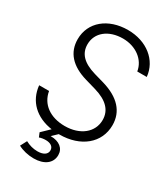

<svg xmlns="http://www.w3.org/2000/svg" viewBox="-229 -840 1008 1155"><g transform="rotate(30 275.5 -262.5)"><path d="M263.2 11.7C411.1 11.7 512.7 -72.8 512.7 -196.3C512.7 -290.5 452.6 -356.4 336.4 -390.6L266.6 -410.6C178.7 -436.5 138.7 -479 138.7 -543C138.7 -624.5 208.5 -679.7 307.1 -679.7C397 -679.7 468.3 -626.5 480 -550.8H545.9C535.6 -661.1 438.5 -739.3 308.1 -739.3C170.4 -739.3 72.3 -658.7 72.3 -540C72.3 -449.2 128.4 -385.3 239.3 -353.5L312 -332.5C401.4 -306.6 445.8 -260.7 445.8 -193.8C445.8 -107.9 371.6 -48.3 265.6 -48.3C164.1 -48.3 92.8 -100.1 79.1 -184.1H10.3C20.5 -79.1 94.2 -9.3 207.5 7.8L153.8 59.6L166 88.9C178.7 84 195.3 81.5 210 81.5C243.7 81.5 265.1 96.2 265.1 121.6C265.1 149.4 240.2 165.5 199.2 165.5C169.4 165.5 142.6 157.7 115.7 143.6L92.3 188C122.6 204.6 162.1 213.9 201.2 213.9C273.4 213.9 320.3 179.2 320.3 122.6C320.3 75.7 282.7 46.4 225.1 46.4H223.1L259.3 11.7Z"/></g></svg>

Font: Guggenheim Sans Display Light
Style: Italic
Weight: 300
Italic angle: -7°
Designer: Modified by Tom Baber under direction of Pentagram Design 2023
Foundry: rsms
Version: Version 1.001;Glyphs 3.1.2 (3151)